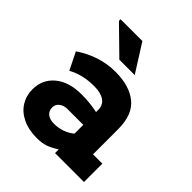

<svg xmlns="http://www.w3.org/2000/svg" viewBox="-204 -852 990 990"><g transform="rotate(45 290.5 -357.5)"><path d="M356 -575H244L101 -715V-727H260ZM561 -134V0H350V-27Q316 -5 290 3.5Q264 12 228 12Q169 12 125 -9Q81 -30 58 -67Q35 -104 35 -150Q35 -222 88 -266.5Q141 -311 234 -311Q295 -311 350 -299V-314Q350 -351 323 -369Q296 -387 250 -387Q206 -387 170.5 -378.5Q135 -370 102 -352L55 -447Q158 -517 275 -517Q377 -517 435 -469.5Q493 -422 493 -318V-134ZM239 -103Q272 -103 300.5 -113.5Q329 -124 350 -142V-206H233Q209 -206 191 -192.5Q173 -179 173 -156Q173 -132 190 -117.5Q207 -103 239 -103Z"/></g></svg>

Font: Arvo
Style: Bold
Weight: 700
Designer: Anton Koovit (Cyrillic Expansion: Cyreal)
Foundry: Anton Koovit, Yassin Baggar
Version: Version 3.000